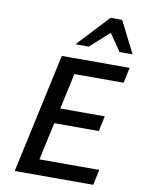

<svg xmlns="http://www.w3.org/2000/svg" viewBox="-98 -973 771 1040"><g transform="rotate(10 288.0 -453.5)"><path d="M489 0H57L200 -658H573L555 -573H284L178 -85H507ZM152 -292 170 -376H486L468 -292ZM262 -733 424 -907H488L460 -845L335 -733ZM504 -733 428 -844 424 -907H488L576 -733Z"/></g></svg>

Font: Ysabeau Infant SemiBold
Style: Italic
Weight: 600
Italic angle: -12°
Designer: Christian Thalmann (Catharsis Fonts)
Version: Version 2.002; featfreeze: ss01,ss02,lnum